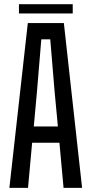

<svg xmlns="http://www.w3.org/2000/svg" viewBox="-20 -912 444 932"><path d="M25.5 0 115 -800H290L378.5 0H288.5L268.5 -219H136L116 0ZM144 -298H261L245 -468L224 -721H180.5L159.5 -468ZM72 -891.5H333V-846.5H72Z"/></svg>

Font: Big Shoulders Text Thin Medium
Style: Regular
Weight: 500
Version: Version 2.002